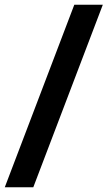

<svg xmlns="http://www.w3.org/2000/svg" viewBox="-29 -731 455 812"><path d="M-8.8 61 285.2 -710.9H405.8L111.8 61Z"/></svg>

Font: Roboto Slab SemiBold
Style: Regular
Weight: 600
Designer: Google
Version: Version 2.001; ttfautohint (v1.8.3)